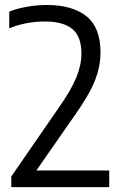

<svg xmlns="http://www.w3.org/2000/svg" viewBox="-20 -770 499 790"><path d="M26.5 0V-44L224 -330Q273.5 -401 294.2 -451.8Q315 -502.5 315 -549.5Q315 -620.5 277.2 -651Q239.5 -681.5 165.5 -681.5Q86.5 -681.5 18 -653.5V-722Q47.5 -734.5 89.8 -742Q132 -749.5 172.5 -749.5Q277 -749.5 335.2 -703.5Q393.5 -657.5 393.5 -554.5Q393.5 -497.5 371 -439.8Q348.5 -382 291 -300.5L129.5 -68.5H429.5V0Z"/></svg>

Font: Encode Sans SemiCondensed SemiCondensed
Style: Regular
Weight: 400
Width: 4
Designer: Multiple Designers
Foundry: Impallari Type
Version: Version 3.000; ttfautohint (v1.8.3) -l 8 -r 50 -G 200 -x 14 